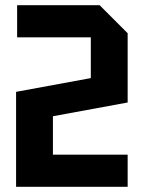

<svg xmlns="http://www.w3.org/2000/svg" viewBox="-20 -720 554 740"><path d="M472 -124V0H42V-366L330 -419V-576H46V-700H364L472 -592V-325L184 -272V-124Z"/></svg>

Font: Tektur SemiCondensed SemiBold
Style: Regular
Weight: 600
Width: 4
Designer: Adam Jagosz
Foundry: Adam Jagosz
Version: Version 1.005;gftools[0.9.30]